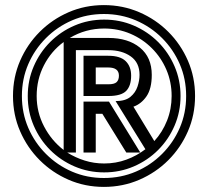

<svg xmlns="http://www.w3.org/2000/svg" viewBox="-20 -734 817 754"><path d="M746 -357Q746 -283 718 -218.5Q690 -154 641 -105Q592 -56 527 -28Q462 0 388 0Q314 0 249.5 -28Q185 -56 136 -105Q87 -154 59 -218.5Q31 -283 31 -357Q31 -431 59 -495.5Q87 -560 136 -609Q185 -658 249.5 -686Q314 -714 388 -714Q462 -714 527 -686Q592 -658 641 -609Q690 -560 718 -495.5Q746 -431 746 -357ZM711 -357Q711 -424 686 -482Q661 -540 616.5 -584.5Q572 -629 513.5 -654Q455 -679 388 -679Q321 -679 263 -654Q205 -629 160.5 -584.5Q116 -540 91 -482Q66 -424 66 -357Q66 -290 91 -232Q116 -174 160.5 -129.5Q205 -85 263 -60Q321 -35 388 -35Q455 -35 513.5 -60Q572 -85 616.5 -129.5Q661 -174 686 -232Q711 -290 711 -357ZM689 -357Q689 -295 665.5 -240.5Q642 -186 601 -145Q560 -104 505.5 -80.5Q451 -57 389 -57Q327 -57 272.5 -80.5Q218 -104 177 -145Q136 -186 112.5 -240.5Q89 -295 89 -357Q89 -419 112.5 -473.5Q136 -528 177 -569Q218 -610 272.5 -633.5Q327 -657 389 -657Q451 -657 505.5 -633.5Q560 -610 601 -569Q642 -528 665.5 -473.5Q689 -419 689 -357ZM586 -180Q618 -215 636 -260.5Q654 -306 654 -357Q654 -412 633.5 -460Q613 -508 576.5 -544.5Q540 -581 492 -601.5Q444 -622 389 -622Q316 -622 254 -585H406Q483 -585 529.5 -547Q576 -509 576 -440Q576 -386 555.5 -356Q535 -326 504 -315ZM230 -569Q181 -533 152.5 -477.5Q124 -422 124 -357Q124 -293 153 -237.5Q182 -182 230 -145ZM434 -337Q472 -337 492 -353.5Q512 -370 520 -394Q528 -418 528 -440Q528 -488 493.5 -512.5Q459 -537 406 -537H278V-135H244Q276 -115 312.5 -103.5Q349 -92 389 -92Q435 -92 476 -107Q517 -122 551 -148ZM308 -515H405Q452 -515 473.5 -494Q495 -473 495 -437Q495 -397 475.5 -377Q456 -357 406 -357H308ZM406 -403Q429 -403 438 -411.5Q447 -420 447 -437Q447 -469 405 -469H356V-403ZM382 -287H356V-135H308V-335H408L531 -135H476Z"/></svg>

Font: Train One
Style: Regular
Weight: 400
Designer: Fontworks Inc.
Foundry: Fontworks Inc.
Version: Version 1.100